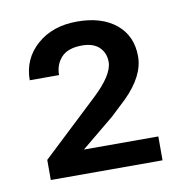

<svg xmlns="http://www.w3.org/2000/svg" viewBox="-54 -768 476 495"><g transform="rotate(-10 183.5 -520.5)"><path d="M333.5 -325.7H41V-378.4L187.5 -516.1Q240.7 -565.9 240.7 -599.6Q240.7 -623.5 225.1 -638.4Q209.5 -653.3 180.2 -653.3Q143.6 -653.3 126.2 -634.8Q108.9 -616.2 108.9 -588.4H32.2Q32.2 -644 73 -680.2Q113.8 -716.3 178.2 -716.3Q242.7 -716.3 280.3 -685.3Q317.9 -654.3 317.9 -600.6Q317.9 -549.8 265.6 -497.6L224.6 -459L138.7 -388.2H333.5Z"/></g></svg>

Font: SteelSelectRoboto
Style: Roboto-Regular
Weight: 400
Designer: Google
Version: Version 2.137; 2017